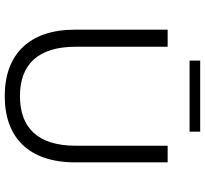

<svg xmlns="http://www.w3.org/2000/svg" viewBox="-48 -834 887 832"><g transform="rotate(90 396.0 -417.5)"><path d="M550 -795V-841H242V-795ZM396 6C575 6 683 -98 683 -299V-700H611V-302C611 -137 533 -60 396 -60C260 -60 182 -137 182 -302V-700H108V-299C108 -98 217 6 396 6Z"/></g></svg>

Font: Montserrat Z
Style: Regular
Weight: 400
Designer: Julieta Ulanovsky
Foundry: Julieta Ulanovsky
Version: Version 8.000